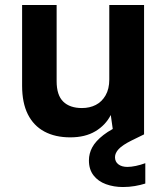

<svg xmlns="http://www.w3.org/2000/svg" viewBox="-20 -541 668 773"><path d="M263 12Q202 12 158.5 -11.5Q115 -35 92 -81Q69 -127 69 -196V-521H208V-214Q208 -158 234.5 -132Q261 -106 310 -106Q341 -106 365.5 -118.5Q390 -131 405 -157Q420 -183 420 -221V-521H560V0H437L426 -78Q405 -37 364 -12.5Q323 12 263 12ZM475 212Q438 212 406.5 200.5Q375 189 356.5 165Q338 141 338 105Q338 77 351.5 52Q365 27 396.5 2.5Q428 -22 484 -46L529 -65L560 0L509 25Q473 43 458 59Q443 75 443 92Q443 110 456.5 120.5Q470 131 493 131Q508 131 527 127Q546 123 565 116V198Q546 204 523 208Q500 212 475 212Z"/></svg>

Font: DM Sans 10pt ExtraBold
Style: Regular
Weight: 800
Version: Version 4.004;gftools[0.9.30]